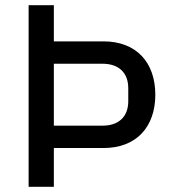

<svg xmlns="http://www.w3.org/2000/svg" viewBox="-20 -718 657 738"><path d="M187 0V-149H378C504 -149 577 -230 577 -354C577 -478 504 -559 378 -559H187V-698H90V0ZM187 -473H374C436 -473 473 -439 473 -379V-329C473 -269 436 -235 374 -235H187Z"/></svg>

Font: IBM Plex Thai Looped Text
Style: Regular
Weight: 450
Designer: Mike Abbink, Paul van der Laan, Pieter van Rosmalen, Ben Mitchell, Mark Frömberg
Foundry: Bold Monday
Version: Version 1.0